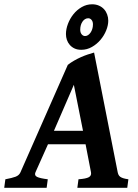

<svg xmlns="http://www.w3.org/2000/svg" viewBox="-47 -893 658 913"><path d="M181.2 -207 121.6 -73.7Q115.2 -58.6 129.4 -51.8Q143.6 -44.9 180.2 -40.5L174.8 0H-26.9L-21.5 -40.5Q10.3 -46.4 27.1 -52.7Q43.9 -59.1 50.3 -73.7L275.4 -584.5Q289.6 -595.7 305.4 -604.7Q321.3 -613.8 337.6 -621.1Q354 -628.4 370.1 -633.8Q386.2 -639.2 400.4 -643.1L512.7 -73.7Q514.2 -66.9 516.8 -61.5Q519.5 -56.2 524.9 -52.2Q530.3 -48.3 539.6 -45.4Q548.8 -42.5 563.5 -40.5L558.1 0H320.8L326.2 -40.5Q361.8 -43 375.2 -50.3Q388.7 -57.6 385.7 -73.7L359.9 -207ZM347.7 -271 304.2 -489.7 209.5 -271ZM395 -776.9Q395 -790.5 388.4 -798.3Q381.8 -806.2 372.6 -806.2Q364.3 -806.2 357.4 -802Q350.6 -797.9 345.5 -790.5Q340.3 -783.2 337.4 -773.4Q334.5 -763.7 334.5 -752Q334.5 -737.8 341.6 -729.5Q348.6 -721.2 358.4 -721.7Q365.2 -721.7 371.8 -726.1Q378.4 -730.5 383.5 -737.8Q388.7 -745.1 391.8 -755.1Q395 -765.1 395 -776.9ZM467.8 -794.9Q467.8 -772.9 458 -748.5Q448.2 -724.1 430.9 -703.6Q413.6 -683.1 390.1 -669.7Q366.7 -656.2 339.4 -656.2Q320.8 -656.2 307.4 -662.6Q293.9 -668.9 284.7 -679.7Q275.4 -690.4 271 -703.6Q266.6 -716.8 266.6 -731Q266.6 -754.4 276.1 -779.5Q285.6 -804.7 302.2 -825.4Q318.8 -846.2 341.8 -859.4Q364.7 -872.6 391.1 -872.6Q409.2 -872.6 423.6 -866.2Q438 -859.9 447.8 -849.1Q457.5 -838.4 462.6 -824.2Q467.8 -810.1 467.8 -794.9Z"/></svg>

Font: Gentium Book Basic
Style: Bold Italic
Weight: 700
Italic angle: -8°
Designer: J. Victor Gaultney and Annie Olsen
Foundry: SIL International
Version: Version 1.102; 2013; Maintenance release